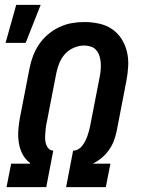

<svg xmlns="http://www.w3.org/2000/svg" viewBox="-20 -773 590 793"><path d="M7 0 26 -97H104V-100Q85 -114 73.5 -135.5Q62 -157 58 -182Q54 -207 55.5 -233Q57 -259 62 -285L102 -491Q107 -517 116.5 -542Q126 -567 141.5 -590Q157 -613 179 -631.5Q201 -650 226 -661.5Q251 -673 276.5 -677.5Q302 -682 328 -682Q359 -682 389 -675.5Q419 -669 442.5 -653Q466 -637 481.5 -613Q497 -589 504 -560.5Q511 -532 509.5 -501Q508 -470 502 -439L462 -232Q458 -212 450.5 -192Q443 -172 430 -153.5Q417 -135 399.5 -120.5Q382 -106 363 -97H436L417 0H253L282 -151H284Q294 -151 304 -157Q314 -163 320.5 -172Q327 -181 332 -190.5Q337 -200 340.5 -210Q344 -220 347 -230.5Q350 -241 352 -251L392 -457Q395 -472 396 -486.5Q397 -501 396 -515Q395 -529 390.5 -542.5Q386 -556 377.5 -566Q369 -576 355.5 -580.5Q342 -585 327 -585Q307 -585 285.5 -576Q264 -567 249 -550.5Q234 -534 225.5 -513.5Q217 -493 213 -473L173 -267Q170 -255 169 -243.5Q168 -232 167 -220.5Q166 -209 166.5 -198Q167 -187 170.5 -176.5Q174 -166 181.5 -158.5Q189 -151 200 -151L171 0ZM3 -596 47 -753H148L86 -596Z"/></svg>

Font: Lode
Style: Bold Italic
Weight: 700
Italic angle: -11°
Monospace: yes
Designer: Belleve Invis
Foundry: Belleve Invis
Version: Version 29.2.0; ttfautohint (v1.8.3)